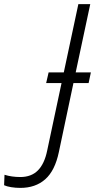

<svg xmlns="http://www.w3.org/2000/svg" viewBox="-183 -734 463 936"><path d="M-84 182Q-107 182 -128.5 178.5Q-150 175 -163 169L-161 118Q-126 129 -84 129Q-30 129 2 96.5Q34 64 47 0L117 -329H42L54 -381H128L199 -714H257L186 -381H260L249 -329H175L104 7Q85 98 37.5 140Q-10 182 -84 182Z"/></svg>

Font: Noto Sans Light
Style: Italic
Weight: 300
Italic angle: -12°
Designer: Monotype Design Team
Foundry: Monotype Imaging Inc.
Version: Version 2.013; ttfautohint (v1.8.4.7-5d5b)